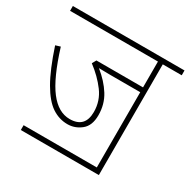

<svg xmlns="http://www.w3.org/2000/svg" viewBox="-142 -758 888 895"><g transform="rotate(30 301.5 -311.0)"><path d="M81 -26H475V-431H315Q299 -431 282.5 -431.5Q266 -432 252 -432Q302 -392 331 -345.5Q360 -299 360 -240Q360 -184 327.5 -158Q295 -132 255 -132Q210 -132 171 -158Q132 -184 95.5 -247Q59 -310 22 -422L48 -430Q93 -285 142 -221.5Q191 -158 252 -158Q334 -158 334 -243Q334 -302 299 -349Q264 -396 212 -435L224 -457H475V-596H2V-622H603V-596H501V0H81Z"/></g></svg>

Font: Noto Sans Devanagari UI SemiCondensed Thin
Style: Regular
Weight: 100
Width: 4
Designer: Jelle Bosma - Monotype Design Team
Foundry: Monotype Imaging Inc.
Version: Version 2.004